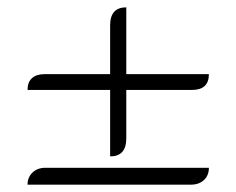

<svg xmlns="http://www.w3.org/2000/svg" viewBox="-20 -502 644 523"><path d="M280 -257H55Q55 -278 67 -289Q79 -300 101 -300H280V-433Q280 -482 324 -482V-300H549Q549 -257 503 -257H324V-125Q324 -76 280 -76ZM104 -45H549Q549 -24 535.5 -11.5Q522 1 500 1H55Q55 -19 68.5 -32Q82 -45 104 -45Z"/></svg>

Font: K2D Thin
Style: Regular
Weight: 100
Designer: Katatrad Aksorn Co.,Ltd.
Foundry: Cadson Demak Co.,Ltd.
Version: Version 1.000; ttfautohint (v1.6)